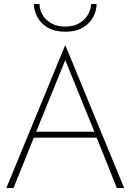

<svg xmlns="http://www.w3.org/2000/svg" viewBox="-20 -948 658 968"><path d="M133 -254H485L476 -284H142ZM309 -645 461 -271 464 -263 569 0H606L309 -721L12 0H48L155 -265L158 -273ZM151 -928Q151 -894 168.5 -861.5Q186 -829 221.5 -808.5Q257 -788 309 -788Q362 -788 397 -808.5Q432 -829 449.5 -861.5Q467 -894 467 -928H439Q439 -901 424 -875Q409 -849 380.5 -831.5Q352 -814 309 -814Q266 -814 237 -831.5Q208 -849 193.5 -875Q179 -901 179 -928Z"/></svg>

Font: Jost ExtraLight
Style: Regular
Weight: 250
Version: Version 3.710